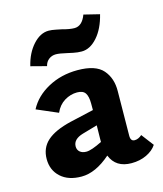

<svg xmlns="http://www.w3.org/2000/svg" viewBox="-102 -732 692 817"><g transform="rotate(-15 244.0 -324.0)"><path d="M488 -43Q473 -20 443.5 -6Q414 8 377 8Q308 8 285 -50Q219 8 157 8Q99 8 65.5 -22.5Q32 -53 32 -102Q32 -151 66 -181.5Q100 -212 171 -229L276 -253V-282Q276 -313 266 -328Q256 -343 230 -343Q201 -343 174.5 -327Q148 -311 134 -279L41 -319Q68 -371 126 -402.5Q184 -434 256 -434Q336 -434 368 -397Q400 -360 399 -303L397 -107Q397 -83 415 -83Q431 -83 447 -97ZM274 -113V-126L275 -186L209 -167Q165 -154 165 -122Q165 -107 175.5 -98Q186 -89 204 -89Q226 -89 274 -113ZM67 -502Q80 -557 112 -592.5Q144 -628 181 -628Q195 -628 213.5 -624Q232 -620 238 -619Q270 -610 291 -610Q325 -610 342 -656L411 -639Q396 -578 364 -542Q332 -506 295 -506Q277 -506 258 -510Q239 -514 235 -515Q201 -523 185 -523Q167 -523 153.5 -512.5Q140 -502 136 -484Z"/></g></svg>

Font: Ysabeau Ultrabold
Style: Regular
Weight: 800
Designer: Christian Thalmann (Catharsis Fonts)
Version: Version 0.003